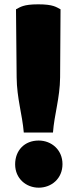

<svg xmlns="http://www.w3.org/2000/svg" viewBox="-20 -853 359 888"><path d="M57 -495C58 -398 83 -324 90 -240H225C231 -323 257 -399 258 -495L260 -810C240 -820 227 -833 157 -833C87 -833 74 -820 54 -810ZM159 15C218 15 269 -27 269 -94C269 -160 218 -203 159 -203C93 -203 50 -157 50 -93C50 -27 101 15 159 15Z"/></svg>

Font: Repo ExtraBlack
Style: Regular
Weight: 400
Designer: Stefan Peev
Foundry: Context Ltd
Version: Version 001.502